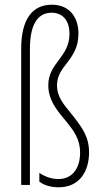

<svg xmlns="http://www.w3.org/2000/svg" viewBox="-20 -785 432 815"><path d="M313 -642C313 -713 274 -765 200 -765C113 -765 70 -697 70 -579V0H107V-577C107 -671 134 -731 199 -731C250 -731 275 -693 275 -642C275 -541 185 -519 185 -423C185 -367 213 -326 255 -277C293 -231 320 -195 320 -137C320 -72 288 -25 228 -25C200 -25 173 -34 147 -51V-14C169 3 200 10 229 10C317 10 358 -57 358 -138C358 -202 332 -240 286 -298C251 -342 222 -371 222 -424C222 -507 313 -530 313 -642Z"/></svg>

Font: Noto Sans Thai Looped ExtraCondensed ExtraLight
Style: Regular
Weight: 200
Width: 2
Designer: Sasikarn Vongin, Ben Mitchell
Foundry: The Fontpad Ltd
Version: Version 1.001